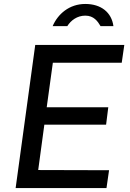

<svg xmlns="http://www.w3.org/2000/svg" viewBox="-20 -950 659 970"><path d="M246 -818H320C338 -847 370 -871 411 -871C454 -871 474 -842 488 -818H553C544 -887 491 -930 411 -930C330 -930 272 -879 246 -818ZM59 0H518L531 -90L173 -91L204 -320H516L527 -408H216L247 -633H595L608 -723H158Z"/></svg>

Font: United Sans Medium
Style: Italic
Weight: 500
Italic angle: -8°
Designer: Pablo Impallari, Rodrigo Fuenzalida (Modified by Dan O. Williams)
Version: Version 1.000;PS 001.000;hotconv 1.0.88;makeotf.lib2.5.64775